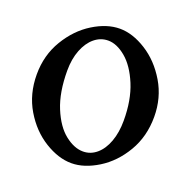

<svg xmlns="http://www.w3.org/2000/svg" viewBox="-141 -941 1098 1102"><g transform="rotate(20 407.5 -390.5)"><path d="M48 -392Q48 -509 104.5 -603Q161 -697 245 -749Q329 -801 408 -801Q486 -801 569.5 -748.5Q653 -696 709 -602Q765 -508 765 -392Q765 -272 709.5 -178Q654 -84 570 -32Q486 20 408 20Q329 20 244.5 -32Q160 -84 104 -178Q48 -272 48 -392ZM448 -66Q494 -66 530.5 -97Q567 -128 587.5 -184Q608 -240 608 -312Q608 -438 570 -529.5Q532 -621 476.5 -667.5Q421 -714 368 -714Q322 -714 285 -683.5Q248 -653 226.5 -598Q205 -543 205 -472Q205 -339 243 -247Q281 -155 337.5 -110.5Q394 -66 448 -66Z"/></g></svg>

Font: Tiejili SC
Style: Regular
Weight: 400
Designer: Buernia
Foundry: Ershou Xiaoxi Press
Version: Version 1.100